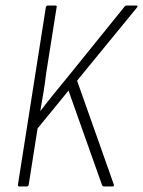

<svg xmlns="http://www.w3.org/2000/svg" viewBox="-20 -675 518 695"><path d="M50 0Q44 0 45 -7L146 -649Q148 -655 154 -655H180Q187 -655 185 -649L147 -409Q143 -375 137.5 -341.5Q132 -308 126 -274H127Q151 -306 176.5 -337Q202 -368 228 -400L430 -650Q433 -655 438 -655H474Q477 -655 478 -653.5Q479 -652 476 -648L259 -383L392 -7Q393 -4 392 -2Q391 0 387 0H357Q351 0 349 -6L228 -347L116 -210L84 -7Q83 0 76 0Z"/></svg>

Font: Sofia Sans Condensed ExtraLight
Style: Italic
Weight: 250
Italic angle: -9°
Version: Version 4.100